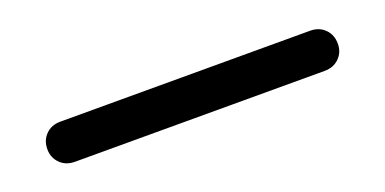

<svg xmlns="http://www.w3.org/2000/svg" viewBox="-19 -63 729 364"><g transform="rotate(-20 346.0 119.5)"><path d="M94 160Q76 160 64.5 148.5Q53 137 53 120Q53 102 64.5 90.5Q76 79 94 79H598Q616 79 627.5 90.5Q639 102 639 120Q639 137 627.5 148.5Q616 160 598 160Z"/></g></svg>

Font: Quicksand Light SemiBold
Style: Regular
Weight: 600
Version: Version 3.006